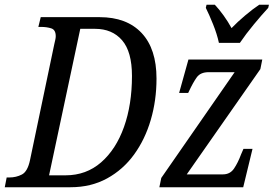

<svg xmlns="http://www.w3.org/2000/svg" viewBox="-38 -786 1149 806"><path d="M-18 0 -10 -41H1Q30 -41 54 -53.5Q78 -66 88 -114L190 -601Q192 -610 194 -618.5Q196 -627 196 -634Q196 -661 177 -667Q158 -673 135 -673H123L133 -714H380Q494 -714 556.5 -647.5Q619 -581 619 -456Q619 -365 595 -283Q571 -201 525 -137.5Q479 -74 411.5 -37Q344 0 258 0ZM237 -50Q324 -50 386.5 -104.5Q449 -159 482.5 -253Q516 -347 516 -467Q516 -569 474.5 -617Q433 -665 361 -665H299L168 -50ZM631 0 639 -39 947 -483H838Q804 -483 788.5 -462Q773 -441 754 -400L752 -396H714L753 -536H1063L1055 -496L746 -54H898Q928 -54 944.5 -78.5Q961 -103 974 -138L984 -161H1022L983 0ZM881 -606Q873 -643 856.5 -684Q840 -725 826 -753L829 -766H864Q882 -747 901 -720.5Q920 -694 934 -668Q959 -694 991 -721Q1023 -748 1050 -766H1091L1088 -753Q1062 -725 1028 -684Q994 -643 969 -606Z"/></svg>

Font: Noto Serif Condensed
Style: Italic
Weight: 400
Width: 3
Italic angle: -12°
Designer: Monotype Design Team
Foundry: Monotype Imaging Inc.
Version: Version 2.014; ttfautohint (v1.8.4.7-5d5b)